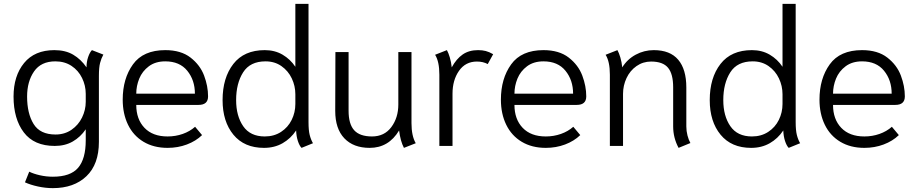

<svg xmlns="http://www.w3.org/2000/svg" viewBox="-20 -754 4745 992"><path d="M109 188 131 133Q153 144 186 151.5Q219 159 253 159Q344 159 383.5 113Q423 67 423 -29V-86Q396 -46 356 -23Q316 0 263 0Q156 0 103 -70Q50 -140 50 -255Q50 -362 104.5 -428.5Q159 -495 261 -495Q318 -495 358 -471.5Q398 -448 427 -406Q427 -435 435.5 -459.5Q444 -484 455 -495L514 -472Q503 -452 497 -428.5Q491 -405 491 -362V-21Q491 95 426.5 156.5Q362 218 253 218Q215 218 176 209.5Q137 201 109 188ZM423 -228V-269Q423 -312 404 -351Q385 -390 349.5 -413.5Q314 -437 266 -437Q192 -437 156 -385Q120 -333 120 -255Q120 -168 153.5 -113.5Q187 -59 267 -59Q314 -59 349.5 -83.5Q385 -108 404 -147Q423 -186 423 -228Z M614 -239Q614 -348 667 -421.5Q720 -495 834 -495Q915 -495 964.5 -456.5Q1014 -418 1034.5 -363.5Q1055 -309 1055 -256Q1055 -212 1006 -212H684Q684 -138 726.5 -93.5Q769 -49 846 -49Q887 -49 924 -62Q961 -75 988 -99L1024 -56Q992 -25 945.5 -7.5Q899 10 846 10Q774 10 721.5 -21.5Q669 -53 641.5 -109.5Q614 -166 614 -239ZM987 -270Q987 -340 947.5 -388.5Q908 -437 834 -437Q783 -437 749 -411.5Q715 -386 699.5 -348Q684 -310 684 -270Z M1510 -80Q1482 -38 1440 -14Q1398 10 1344 10Q1242 10 1186 -58Q1130 -126 1130 -237Q1130 -352 1185.5 -423.5Q1241 -495 1348 -495Q1400 -495 1440 -471.5Q1480 -448 1506 -409V-734H1574V-123Q1574 -81 1580 -57Q1586 -33 1597 -14L1538 10Q1527 -1 1519 -25.5Q1511 -50 1510 -80ZM1506 -217V-267Q1506 -310 1487.5 -349Q1469 -388 1434 -412.5Q1399 -437 1352 -437Q1272 -437 1236 -380Q1200 -323 1200 -237Q1200 -155 1236.5 -102Q1273 -49 1348 -49Q1396 -49 1432 -72.5Q1468 -96 1487 -134.5Q1506 -173 1506 -217Z M1712 -181 1713 -485H1781V-182Q1781 -113 1810 -81Q1839 -49 1902 -49Q1966 -49 2002 -97.5Q2038 -146 2038 -214V-485H2106V-118Q2106 -52 2128 -14L2067 10Q2049 -24 2042 -80Q1988 10 1890 10Q1806 10 1759 -39.5Q1712 -89 1712 -181Z M2250 -368Q2250 -436 2228 -471L2289 -495Q2297 -481 2304 -457.5Q2311 -434 2314 -406Q2338 -450 2370.5 -472.5Q2403 -495 2450 -495Q2472 -495 2489.5 -490.5Q2507 -486 2528 -474L2500 -423Q2476 -436 2444 -436Q2385 -436 2351.5 -388Q2318 -340 2318 -270V0H2250Z M2568 -239Q2568 -348 2621 -421.5Q2674 -495 2788 -495Q2869 -495 2918.5 -456.5Q2968 -418 2988.5 -363.5Q3009 -309 3009 -256Q3009 -212 2960 -212H2638Q2638 -138 2680.5 -93.5Q2723 -49 2800 -49Q2841 -49 2878 -62Q2915 -75 2942 -99L2978 -56Q2946 -25 2899.5 -7.5Q2853 10 2800 10Q2728 10 2675.5 -21.5Q2623 -53 2595.5 -109.5Q2568 -166 2568 -239ZM2941 -270Q2941 -340 2901.5 -388.5Q2862 -437 2788 -437Q2737 -437 2703 -411.5Q2669 -386 2653.5 -348Q2638 -310 2638 -270Z M3458 -101V-303Q3458 -372 3431.5 -404Q3405 -436 3344 -436Q3302 -436 3268.5 -412.5Q3235 -389 3217 -350.5Q3199 -312 3199 -269V0H3131V-368Q3131 -436 3109 -471L3170 -495Q3178 -481 3185 -457.5Q3192 -434 3195 -406Q3221 -448 3264.5 -471.5Q3308 -495 3358 -495Q3442 -495 3484 -445.5Q3526 -396 3526 -302V-101Q3526 -77 3532 -54Q3538 -31 3547 -15L3486 10Q3458 -42 3458 -101Z M4027 -80Q3999 -38 3957 -14Q3915 10 3861 10Q3759 10 3703 -58Q3647 -126 3647 -237Q3647 -352 3702.5 -423.5Q3758 -495 3865 -495Q3917 -495 3957 -471.5Q3997 -448 4023 -409V-734H4091V-123Q4091 -81 4097 -57Q4103 -33 4114 -14L4055 10Q4044 -1 4036 -25.5Q4028 -50 4027 -80ZM4023 -217V-267Q4023 -310 4004.5 -349Q3986 -388 3951 -412.5Q3916 -437 3869 -437Q3789 -437 3753 -380Q3717 -323 3717 -237Q3717 -155 3753.5 -102Q3790 -49 3865 -49Q3913 -49 3949 -72.5Q3985 -96 4004 -134.5Q4023 -173 4023 -217Z M4214 -239Q4214 -348 4267 -421.5Q4320 -495 4434 -495Q4515 -495 4564.5 -456.5Q4614 -418 4634.5 -363.5Q4655 -309 4655 -256Q4655 -212 4606 -212H4284Q4284 -138 4326.5 -93.5Q4369 -49 4446 -49Q4487 -49 4524 -62Q4561 -75 4588 -99L4624 -56Q4592 -25 4545.5 -7.5Q4499 10 4446 10Q4374 10 4321.5 -21.5Q4269 -53 4241.5 -109.5Q4214 -166 4214 -239ZM4587 -270Q4587 -340 4547.5 -388.5Q4508 -437 4434 -437Q4383 -437 4349 -411.5Q4315 -386 4299.5 -348Q4284 -310 4284 -270Z"/></svg>

Font: Niramit Light
Style: Regular
Weight: 300
Designer: Katatrad Aksorn Co.,Ltd.
Foundry: Cadson Demak Co.,Ltd.
Version: Version 1.000; ttfautohint (v1.6)